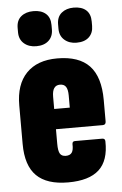

<svg xmlns="http://www.w3.org/2000/svg" viewBox="-52 -741 498 785"><g transform="rotate(-5 197.0 -349.0)"><path d="M196 6Q109 6 66.5 -36Q24 -78 24 -167V-325Q24 -411 68.5 -457Q113 -503 195 -503Q284 -503 327 -457.5Q370 -412 370 -317V-229Q370 -215 357 -215H165V-155Q165 -126 172 -114.5Q179 -103 196 -103Q213 -103 220.5 -113.5Q228 -124 227 -148Q227 -160 238 -160H350Q362 -160 362 -148Q364 -69 323 -31.5Q282 6 196 6ZM165 -298H229V-348Q229 -372 221.5 -383.5Q214 -395 197 -395Q181 -395 173 -383.5Q165 -372 165 -348ZM115 -560Q84 -560 64.5 -577Q45 -594 45 -623V-641Q45 -672 64.5 -688Q84 -704 115 -704Q147 -704 165.5 -688Q184 -672 184 -641V-623Q184 -594 165.5 -577Q147 -560 115 -560ZM280 -560Q250 -560 230.5 -577Q211 -594 211 -623V-641Q211 -672 230.5 -688Q250 -704 280 -704Q313 -704 331 -688Q349 -672 349 -641V-623Q349 -594 331 -577Q313 -560 280 -560Z"/></g></svg>

Font: Sofia Sans Extra Condensed Black
Style: Regular
Weight: 900
Designer: Botio Nikoltchev, Ani Petrova
Foundry: lettersoup
Version: Version 4.101